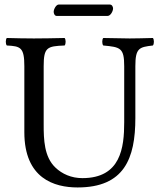

<svg xmlns="http://www.w3.org/2000/svg" viewBox="-20 -814 701 844"><path d="M172 -523C172 -606 187 -611 264 -614C270 -620 270 -641 264 -647C217 -646 168 -645 129 -645C90 -645 49 -646 10 -647C4 -641 4 -620 10 -614C70 -611 87 -606 87 -523V-233C87 -29 219 10 321 10C526 10 575 -117 575 -295V-523C575 -603 592 -607 652 -614C658 -620 658 -641 652 -647C614 -646 573 -645 550 -645C529 -645 480 -646 434 -647C428 -641 428 -620 434 -614C509 -607 526 -604 526 -523V-277C526 -165 511 -31 342 -31C294 -31 253 -49 223 -78C174 -125 172 -201 172 -266ZM453 -744C466 -744 477 -765 477 -777C477 -783 473 -794 463 -794H238C227 -794 216 -774 216 -762C216 -755 220 -744 229 -744Z"/></svg>

Font: Libertinus Serif
Style: Regular
Weight: 400
Designer: Philipp H. Poll, Khaled Hosny
Foundry: Caleb Maclennan
Version: Version 7.050;RELEASE